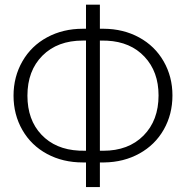

<svg xmlns="http://www.w3.org/2000/svg" viewBox="-20 -760 783 810"><path d="M401.4 -638.7H418Q500.5 -638.2 566.9 -602.1Q633.3 -565.9 670.4 -501.2Q707.5 -436.5 707.5 -357.4Q707.5 -277.8 670.9 -213.4Q634.3 -148.9 568.1 -112.3Q502 -75.7 419.4 -74.7H401.4V29.3H342.8V-74.7H329.1Q245.1 -74.7 178.5 -110.6Q111.8 -146.5 74.5 -211.4Q37.1 -276.4 37.1 -356.4Q37.1 -436 74.5 -501.2Q111.8 -566.4 178.7 -602.5Q245.6 -638.7 329.1 -638.7H342.8V-740.2H401.4ZM401.4 -588.9V-124H415.5Q522 -124 585.4 -188Q648.9 -252 648.9 -357.4Q648.9 -457.5 589.8 -520.5Q530.8 -583.5 431.6 -588.4ZM329.6 -588.9Q222.7 -588.9 159.2 -525.4Q95.7 -461.9 95.7 -356.4Q95.7 -254.4 154.8 -191.9Q213.9 -129.4 313.5 -124.5L342.8 -124V-588.9Z"/></svg>

Font: SteelSelectRoboto
Style: Regular
Weight: 300
Designer: Google
Version: Version 2.137; 2017